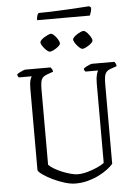

<svg xmlns="http://www.w3.org/2000/svg" viewBox="-66 -1098 819 1147"><g transform="rotate(-5 343.5 -524.0)"><path d="M340 0Q311 0 275 -11Q239 -22 205 -38.5Q171 -55 147.5 -71.5Q124 -88 120 -99V-587Q120 -622 125.5 -639.5Q131 -657 135 -661H58Q55 -663 52.5 -667.5Q50 -672 49 -679Q53 -684 63.5 -689.5Q74 -695 85 -699.5Q96 -704 100 -704H251Q255 -700 259 -694Q263 -688 264 -677L227 -664Q210 -658 201 -648Q192 -638 189 -621Q186 -604 186 -577V-126Q197 -114 218.5 -101Q240 -88 266 -77.5Q292 -67 316.5 -60.5Q341 -54 359 -54Q385 -54 417.5 -63Q450 -72 478 -85Q506 -98 518 -108V-587Q518 -616 523 -635.5Q528 -655 533 -661H457Q454 -664 451.5 -668Q449 -672 449 -679Q453 -684 464 -690Q475 -696 485.5 -700Q496 -704 500 -704H634Q637 -701 641 -693.5Q645 -686 645 -677L608 -664Q591 -658 582.5 -648Q574 -638 571 -620.5Q568 -603 568 -574V-98Q555 -83 532.5 -66Q510 -49 480 -34Q450 -19 414.5 -9.5Q379 0 340 0ZM451 -798Q445 -798 436.5 -805Q428 -812 419.5 -822Q411 -832 405.5 -842Q400 -852 400 -858Q400 -864 407.5 -872Q415 -880 426 -887Q437 -894 448 -899Q459 -904 466 -904Q472 -904 480.5 -897Q489 -890 497 -879.5Q505 -869 510 -859Q515 -849 515 -843Q515 -837 508 -829.5Q501 -822 490.5 -815Q480 -808 469.5 -803Q459 -798 451 -798ZM255 -798Q250 -798 241.5 -804.5Q233 -811 224.5 -821Q216 -831 210 -841Q204 -851 204 -858Q204 -864 211.5 -872Q219 -880 230.5 -887Q242 -894 253 -899Q264 -904 271 -904Q277 -904 285.5 -897Q294 -890 301.5 -880Q309 -870 314.5 -859.5Q320 -849 320 -843Q320 -837 313 -829.5Q306 -822 295.5 -815Q285 -808 274 -803Q263 -798 255 -798ZM196 -992Q196 -1009 200 -1019.5Q204 -1030 208 -1034Q238 -1034 282.5 -1035.5Q327 -1037 373.5 -1039.5Q420 -1042 458 -1044.5Q496 -1047 513 -1048L524 -1039Q523 -1023 519 -1010.5Q515 -998 512 -992Z"/></g></svg>

Font: Texturina 12pt Thin
Style: Regular
Weight: 250
Designer: Guillermo Torres Carreño
Foundry: Omnibus-Type
Version: Version 1.002